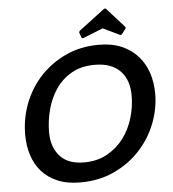

<svg xmlns="http://www.w3.org/2000/svg" viewBox="-57 -895 863 959"><g transform="rotate(-5 374.0 -415.0)"><path d="M458 -665Q524 -665 572.5 -644Q621 -623 653.5 -586.5Q686 -550 702 -501.5Q718 -453 718 -398Q718 -323 690 -250Q662 -177 608.5 -118.5Q555 -60 479 -24Q403 12 307 12Q241 12 193 -8.5Q145 -29 114 -64.5Q83 -100 68 -147.5Q53 -195 53 -249Q53 -331 82 -406Q111 -481 164.5 -538.5Q218 -596 292.5 -630.5Q367 -665 458 -665ZM509 -842 598 -743 600 -736 578 -707 570 -704 485 -745 382 -704 376 -707 366 -736 370 -743 501 -842ZM173 -251Q173 -177 213.5 -131.5Q254 -86 335 -86Q401 -86 451 -114Q501 -142 534 -186.5Q567 -231 583.5 -286.5Q600 -342 600 -398Q600 -435 590 -466Q580 -497 559 -519.5Q538 -542 506 -554.5Q474 -567 429 -567Q360 -567 311.5 -538.5Q263 -510 232.5 -464.5Q202 -419 187.5 -362.5Q173 -306 173 -251Z"/></g></svg>

Font: Quattrocento Sans
Style: Bold Italic
Weight: 700
Designer: Pablo Impallari
Foundry: Pablo Impallari, Igino Marini, Brenda Gallo
Version: Version 2.000